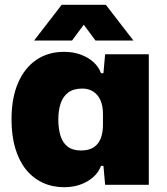

<svg xmlns="http://www.w3.org/2000/svg" viewBox="-20 -770 694 800"><path d="M247 10Q198 10 157.5 -9Q117 -28 88 -64Q59 -100 43.5 -152.5Q28 -205 28 -272Q28 -362 55.5 -425Q83 -488 132 -521Q181 -554 247 -554Q284 -554 315 -543Q346 -532 368.5 -512Q391 -492 401 -465H411L418 -544H600V0H418L411 -79H401Q386 -39 344 -14.5Q302 10 247 10ZM318 -143Q350 -143 370 -156Q390 -169 399.5 -193Q409 -217 409 -249V-295Q409 -329 398.5 -352.5Q388 -376 368.5 -388.5Q349 -401 323 -401Q287 -401 265 -385Q243 -369 233 -340Q223 -311 223 -272Q223 -234 232 -204.5Q241 -175 262 -159Q283 -143 318 -143ZM122 -601 237 -750H421L536 -601H378L329 -667L280 -601Z"/></svg>

Font: Mona Sans ExtraLight Black
Style: Regular
Weight: 900
Version: Version 2.000